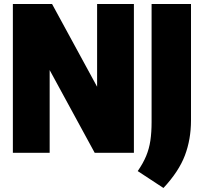

<svg xmlns="http://www.w3.org/2000/svg" viewBox="-20 -760 1014 955"><path d="M44 0V-740H239L463 -328.5V-740H646V0H451L227 -411.5V0ZM793 175 665 91Q692 52 707 15.8Q722 -20.5 728 -61Q734 -101.5 734 -153V-740H930V-161Q930 -67.5 899.8 12.8Q869.5 93 793 175Z"/></svg>

Font: Encode Sans Cnd Black
Style: Regular
Weight: 900
Width: 3
Designer: Multiple Designers
Foundry: Impallari Type
Version: Version 3.002; ttfautohint (v1.8.3) -l 8 -r 50 -G 200 -x 14 